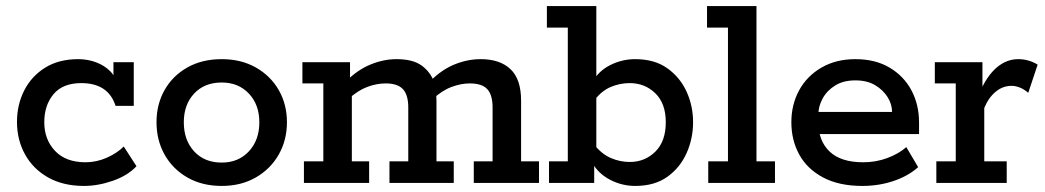

<svg xmlns="http://www.w3.org/2000/svg" viewBox="-20 -603 3444 633"><path d="M257 10Q188 10 138.5 -18Q89 -46 62.5 -94Q36 -142 36 -201Q36 -258 60 -305Q84 -352 129 -380Q174 -408 238 -408Q269 -408 297 -397.5Q325 -387 344 -367.5Q363 -348 365 -322L354 -320V-398H421V-254H361Q337 -329 248 -329Q187 -329 156.5 -292.5Q126 -256 126 -200Q126 -143 161.5 -105.5Q197 -68 262 -68Q298 -68 332 -83Q366 -98 388 -120L430 -55Q401 -24 352 -7Q303 10 257 10Z M711 10Q646 10 597.5 -18Q549 -46 522.5 -93.5Q496 -141 496 -200Q496 -259 522.5 -306Q549 -353 597.5 -380.5Q646 -408 711 -408Q775 -408 823.5 -380.5Q872 -353 899 -306Q926 -259 926 -200Q926 -141 899 -93.5Q872 -46 823.5 -18Q775 10 711 10ZM711 -67Q766 -67 800.5 -104Q835 -141 835 -200Q835 -258 800.5 -294.5Q766 -331 711 -331Q654 -331 620 -294.5Q586 -258 586 -200Q586 -141 620 -104Q654 -67 711 -67Z M982 0V-71H1046V-328H977V-398H1134V-338L1121 -335Q1159 -373 1202 -390.5Q1245 -408 1287 -408Q1341 -408 1370 -387Q1399 -366 1412 -331L1399 -336Q1437 -374 1479.5 -391Q1522 -408 1565 -408Q1628 -408 1663 -375Q1698 -342 1698 -271V-71H1757V0H1542V-71H1604V-249Q1604 -290 1586.5 -309Q1569 -328 1529 -328Q1500 -328 1469 -316.5Q1438 -305 1406 -276L1414 -319Q1417 -307 1418 -292.5Q1419 -278 1419 -271V-71H1476V0H1264V-71H1326V-249Q1326 -290 1308.5 -309Q1291 -328 1251 -328Q1222 -328 1191 -316.5Q1160 -305 1128 -276L1140 -303V-71H1197V0Z M2074 10Q2031 10 1992 -10Q1953 -30 1932 -67L1939 -72V0H1790V-71H1852V-512H1783V-583H1946V-332L1932 -331Q1953 -369 1992 -388.5Q2031 -408 2074 -408Q2138 -408 2180 -378Q2222 -348 2243.5 -301Q2265 -254 2265 -200Q2265 -146 2243.5 -98Q2222 -50 2180 -20Q2138 10 2074 10ZM2056 -69Q2106 -69 2140.5 -103Q2175 -137 2175 -200Q2175 -262 2140.5 -295.5Q2106 -329 2056 -329Q2024 -329 1994 -316.5Q1964 -304 1941 -274L1946 -310V-85L1941 -124Q1964 -95 1994 -82Q2024 -69 2056 -69Z M2315 0V-71H2380V-512H2311V-583H2474V-71H2535V0Z M2823 10Q2746 10 2693.5 -18Q2641 -46 2615 -93.5Q2589 -141 2589 -200Q2589 -258 2614.5 -305Q2640 -352 2688 -380Q2736 -408 2800 -408Q2866 -408 2913 -380Q2960 -352 2985 -305Q3010 -258 3010 -199V-161H2641V-234H2921Q2921 -259 2906.5 -282.5Q2892 -306 2865.5 -322Q2839 -338 2800 -338Q2761 -338 2734 -321.5Q2707 -305 2692.5 -279Q2678 -253 2678 -225V-200Q2678 -139 2715 -103.5Q2752 -68 2826 -68Q2868 -68 2905.5 -82Q2943 -96 2968 -118L3007 -52Q2975 -23 2926.5 -6.5Q2878 10 2823 10Z M3067 0V-71H3131V-328H3062V-398H3219V-287L3209 -296Q3233 -352 3265.5 -380Q3298 -408 3337 -408Q3371 -408 3401 -390L3370 -297Q3356 -309 3342 -314.5Q3328 -320 3315 -320Q3286 -320 3262.5 -300.5Q3239 -281 3225 -247V-71H3299V0Z"/></svg>

Font: Rokkitt Medium
Style: Regular
Weight: 500
Version: Version 3.103